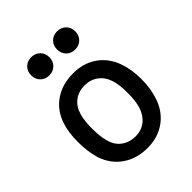

<svg xmlns="http://www.w3.org/2000/svg" viewBox="-207 -834 955 955"><g transform="rotate(-45 270.5 -356.5)"><path d="M62 -134Q45 -190 45 -256Q45 -327 62 -376Q84 -442 138.5 -479.5Q193 -517 270 -517Q342 -517 395 -480Q448 -443 471 -377Q490 -323 490 -257Q490 -189 471 -134Q448 -67 395 -29.5Q342 8 269 8Q194 8 139.5 -29.5Q85 -67 62 -134ZM381 -161Q393 -197 393 -255Q393 -313 382 -348Q369 -389 339 -411.5Q309 -434 267 -434Q225 -434 195 -411.5Q165 -389 153 -348Q142 -313 142 -255Q142 -197 153 -161Q164 -120 195 -97.5Q226 -75 269 -75Q309 -75 338.5 -98Q368 -121 381 -161ZM297 -657Q297 -685 315 -703Q333 -721 361 -721Q389 -721 407 -703Q425 -685 425 -657Q425 -629 407 -611Q389 -593 361 -593Q333 -593 315 -611Q297 -629 297 -657ZM115 -657Q115 -685 133 -703Q151 -721 179 -721Q207 -721 225 -703Q243 -685 243 -657Q243 -629 225 -611Q207 -593 179 -593Q151 -593 133 -611Q115 -629 115 -657Z"/></g></svg>

Font: BarlowMedium
Style: Regular
Weight: 500
Designer: Jeremy Tribby
Foundry: Tribby Type
Version: Version 1.422